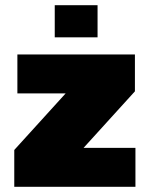

<svg xmlns="http://www.w3.org/2000/svg" viewBox="-20 -720 577 740"><path d="M35 0V-142L233 -360H47V-510H500V-368L302 -150H502V0ZM191 -576V-700H356V-576Z"/></svg>

Font: Saira Black
Style: Regular
Weight: 900
Designer: Hector Gatti with collaboration of the Omnibus-Type team
Foundry: Omnibus-Type
Version: Version 1.100; ttfautohint (v1.8.3)